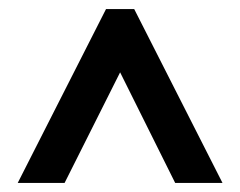

<svg xmlns="http://www.w3.org/2000/svg" viewBox="-20 -729 528 422"><path d="M19 -327 213 -709H275L469 -327H365L244 -570L122 -327Z"/></svg>

Font: Noto Sans Kannada ExtraCondensed SemiBold
Style: Regular
Weight: 600
Width: 2
Designer: Jelle Bosma - Monotype Design Team
Foundry: Monotype Imaging Inc.
Version: Version 2.005; ttfautohint (v1.8.4.7-5d5b)